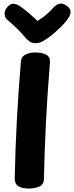

<svg xmlns="http://www.w3.org/2000/svg" viewBox="-20 -1074 428 1111"><path d="M100.9 -716.9Q102.7 -745.7 126.8 -758Q150.9 -770.3 183.4 -770.3Q224.2 -770.3 247.9 -757.2Q271.7 -744.1 269.1 -712Q255.4 -547.9 246.4 -375.5Q237.4 -203.1 234.2 -37.2Q233.4 -6.1 207.7 5.4Q181.9 17 145.4 17Q111.1 17 87.8 4.3Q64.4 -8.4 65.2 -45.2Q68.4 -204.7 77.4 -376.8Q86.4 -548.9 100.9 -716.9ZM288.9 -1030.2Q301.1 -1044 320.4 -1051.2Q339.7 -1058.4 362.4 -1042.9Q385.1 -1028.2 387.9 -1011.5Q390.7 -994.8 379.9 -976.1Q367 -954.6 345.1 -931.8Q323.2 -909 300.6 -888.9Q277.9 -868.9 260.9 -856.6Q240.9 -842.6 223.7 -833.4Q206.4 -824.2 185.3 -824.2Q163.7 -824.2 150.1 -834.6Q136.6 -844.9 124.7 -858.6Q105 -882.8 79.6 -907.6Q54.1 -932.3 20.9 -960.7Q7.3 -973 6.8 -994.3Q6.3 -1015.6 23.3 -1034.3Q41.3 -1053.9 58.5 -1052.3Q75.7 -1050.8 90.2 -1041.7Q114.7 -1025.7 145.4 -999.5Q176.2 -973.3 197.4 -952.7Q214.2 -963.4 229.8 -975Q245.3 -986.6 260.1 -1000.5Q274.9 -1014.4 288.9 -1030.2Z"/></svg>

Font: Playpen Sans
Style: Regular
Weight: 400
Designer: Laura Meseguer, Veronika Burian, José Scaglione, Kostas Bartsokas, Vera Evstafieva, Tom Grace, Yorlmar Campos
Foundry: TypeTogether
Version: Version 2.000